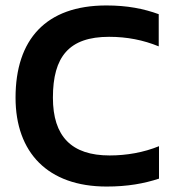

<svg xmlns="http://www.w3.org/2000/svg" viewBox="-20 -674 640 704"><path d="M371 10C448 10 508 -1 563 -19V-138C507 -115 444 -104 382 -104C242 -104 174 -174 174 -316C174 -466 233 -539 380 -539C446 -539 506 -527 562 -504V-622C507 -642 447 -654 370 -654C148 -654 37 -529 37 -316C37 -115 155 10 371 10Z"/></svg>

Font: Kanit Medium
Style: Regular
Weight: 500
Designer: Katatrad Team
Foundry: CadsonDemak
Version: Version 1.000;PS 001.000;hotconv 1.0.88;makeotf.lib2.5.64775